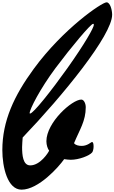

<svg xmlns="http://www.w3.org/2000/svg" viewBox="-20 -1559 978 1641"><path d="M782.2 -1347.2C782.2 -1323.2 707 -1189 556.6 -977.1C419.4 -784.2 264.2 -588.4 236.8 -588.4C234.4 -588.4 233.4 -590.3 233.4 -592.3C233.4 -625 322.3 -799.3 454.1 -976.6C591.8 -1160.6 755.9 -1355.5 775.9 -1355.5C779.8 -1355.5 782.2 -1351.6 782.2 -1347.2ZM164.1 62C309.6 62 483.4 -133.3 528.3 -198.7C550.3 -196.3 564 -193.4 584.5 -193.4C655.3 -193.4 744.1 -228 767.6 -256.3C773.4 -262.7 779.8 -284.7 779.8 -305.7C779.8 -326.7 777.3 -345.2 766.1 -345.2C758.3 -345.2 728 -312 678.7 -312C652.8 -312 624.5 -317.9 612.8 -335.4C661.1 -451.7 712.9 -524.4 712.9 -642.6C712.9 -672.4 698.2 -708 674.8 -708C595.7 -708 376.5 -512.7 376.5 -351.6C376.5 -319.3 387.7 -287.1 399.9 -271.5C393.6 -254.9 324.2 -145.5 238.3 -145.5C175.3 -145.5 168.9 -235.4 168.9 -302.2C168.9 -334 172.4 -352.5 173.8 -383.8C517.1 -742.2 938.5 -1258.3 938.5 -1433.1C938.5 -1471.7 922.4 -1539.1 890.6 -1539.1C851.1 -1539.1 520.5 -1314.5 268.6 -970.7C99.6 -740.2 0 -524.4 0 -276.4C0 -129.4 44.4 62 164.1 62Z"/></svg>

Font: Bodega Script
Style: Medium
Weight: 500
Italic angle: 39.7°
Version: Version 001.000